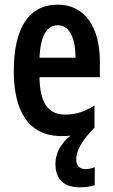

<svg xmlns="http://www.w3.org/2000/svg" viewBox="-20 -572 482 821"><path d="M306 109C306 75 328 30 384 -26V-121C340 -93 302 -82 258 -82C185 -82 150 -134 149 -242H407V-309C407 -453 345 -552 227 -552C103 -552 39 -452 39 -268C39 -102 98 10 244 10C257 10 269 9 281 8C240 42 217 84 217 128C217 192 250 229 321 229C343 229 368 226 385 220V143C377 147 359 151 346 151C321 151 306 137 306 109ZM228 -464C278 -464 303 -407 303 -325H149C153 -422 181 -464 228 -464Z"/></svg>

Font: Noto Sans Myanmar UI ExtraCondensed SemiBold
Style: Regular
Weight: 600
Width: 2
Designer: Monotype Design Team
Foundry: Monotype Imaging Inc.
Version: Version 2.103